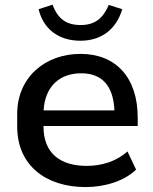

<svg xmlns="http://www.w3.org/2000/svg" viewBox="-20 -775 641 806"><path d="M339.8 10.3C420.9 10.3 502.9 -15.6 551.3 -63L515.1 -139.2C467.3 -96.7 405.8 -78.6 344.2 -78.6C233.4 -78.6 162.6 -131.3 162.6 -243.7V-246.1H558.1V-281.2C558.1 -448.2 467.8 -548.8 317.9 -548.8C169.4 -548.8 52.2 -450.2 52.2 -296.9V-243.7C52.2 -81.1 171.9 10.3 339.8 10.3ZM317.9 -604C405.3 -604 468.3 -651.9 493.2 -736.3L436.5 -754.4C413.1 -698.2 378.4 -669.9 318.4 -669.9C258.3 -669.9 222.2 -696.3 200.7 -755.4L142.1 -736.3C161.1 -656.7 222.2 -604 317.9 -604ZM320.8 -467.3C407.2 -467.3 455.6 -416.5 460.4 -311.5H163.1C168.9 -413.1 231 -467.3 320.8 -467.3Z"/></svg>

Font: Winston Medium
Style: Regular
Weight: 500
Designer: Vernon Adams, Kim Jin-seong, David Berlow, Cristiano Sobral
Foundry: The Winston Project Authors
Version: Version 3.004